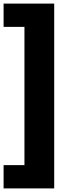

<svg xmlns="http://www.w3.org/2000/svg" viewBox="-36 -828 382 1068"><path d="M-16 220V90.5H100V-678.5H-16V-808H265.5V220Z"/></svg>

Font: Encode Sans Condensed ExtraBold
Style: Regular
Weight: 800
Width: 3
Designer: Multiple Designers
Foundry: Impallari Type
Version: Version 3.000; ttfautohint (v1.8.3) -l 8 -r 50 -G 200 -x 14 